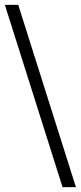

<svg xmlns="http://www.w3.org/2000/svg" viewBox="-28 -749 332 789"><path d="M47 -729 284 20H229L-8 -729Z"/></svg>

Font: Autonym
Style: Regular
Weight: 500
Version: Version 1.0.20131126